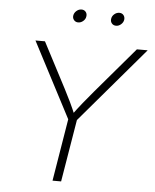

<svg xmlns="http://www.w3.org/2000/svg" viewBox="-60 -961 815 1011"><g transform="rotate(5 347.5 -455.5)"><path d="M255.9 0 310.1 -329.1 102.1 -727.5H152.3L277.8 -487.3Q295.4 -453.1 311.3 -420.4Q327.1 -387.7 342.3 -350.1H324.2Q352.1 -388.2 378.7 -421.1Q405.3 -454.1 433.6 -487.3L638.2 -727.5H695.3L356 -329.1L301.3 0ZM518.1 -841.8Q503.4 -841.8 495.1 -852.1Q486.8 -862.3 489.3 -876.5Q491.2 -890.6 503.2 -900.9Q515.1 -911.1 529.8 -911.1Q543.9 -911.1 552 -901.1Q560.1 -891.1 558.1 -876.5Q555.7 -862.3 543.9 -852.1Q532.2 -841.8 518.1 -841.8ZM317.9 -841.8Q303.7 -841.8 295.2 -852.1Q286.6 -862.3 289.1 -876.5Q291.5 -890.6 303.5 -900.9Q315.4 -911.1 329.6 -911.1Q343.8 -911.1 352.1 -901.1Q360.4 -891.1 357.9 -876.5Q356 -862.3 344 -852.1Q332 -841.8 317.9 -841.8Z"/></g></svg>

Font: Inter 17pt ExtraLight
Style: Italic
Weight: 250
Italic angle: -9.3988°
Version: Version 4.001;git-66647c0bb